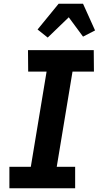

<svg xmlns="http://www.w3.org/2000/svg" viewBox="-20 -1002 540 1022"><path d="M30 0V-114H144L228 -621H130L129 -735H479L480 -621H366L282 -114H380V0ZM234 -802 180 -845 292 -982H422L486 -840L422 -807L346 -910Z"/></svg>

Font: Iosevka Term Curly Heavy
Style: Italic
Weight: 900
Italic angle: -9°
Designer: Belleve Invis
Foundry: Belleve Invis
Version: Version 32.3.0